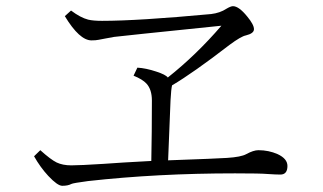

<svg xmlns="http://www.w3.org/2000/svg" viewBox="-20 -702 1040 619"><path d="M534.7 -426.8Q531.7 -414.6 529.8 -378.9L522 -185.1Q684.1 -190.9 711.9 -192.9Q757.3 -195.8 773.9 -205.1Q797.4 -217.8 813 -217.8Q846.2 -217.8 875 -205.1Q906.7 -190.4 906.7 -167Q906.7 -139.2 883.8 -139.2Q869.6 -139.2 841.8 -141.1Q819.8 -143.1 737.8 -143.1Q487.3 -143.1 263.7 -118.2Q215.3 -111.8 210 -108.9Q199.2 -103 180.7 -103Q165.5 -103 135.7 -134.8Q109.9 -162.6 89.8 -198.2L109.9 -217.8Q143.6 -187.5 162.6 -178.2Q182.1 -168.9 210 -168.9Q238.3 -168.9 314.9 -173.8Q365.7 -177.7 467.8 -183.1Q469.7 -275.9 469.7 -377.9Q469.7 -413.6 452.1 -432.6Q439.5 -446.3 410.6 -458L422.9 -483.9Q450.2 -482.4 483.9 -471.2Q514.2 -461.4 521 -452.1Q612.8 -524.9 693.8 -619.1Q369.6 -585.9 347.7 -583Q335.9 -581.1 318.4 -577.6Q301.8 -574.2 297.9 -573.7Q289.1 -571.8 274.9 -571.8Q236.3 -571.8 189 -649.9L209 -668Q239.7 -645 264.2 -638.7Q280.3 -634.8 309.1 -634.8Q424.8 -634.8 660.6 -656.7Q689.5 -660.2 710 -673.8Q724.1 -682.1 731 -682.1Q750 -682.1 776.9 -648.9Q798.8 -622.6 798.8 -607.9Q798.8 -594.2 772.9 -587.9Q757.3 -585 719.7 -557.1Q602.5 -466.8 534.7 -426.8Z"/></svg>

Font: I.MingCP
Style: Regular
Weight: 400
Designer: I.Font Project
Version: Version 8.000; Sep 06, 2022